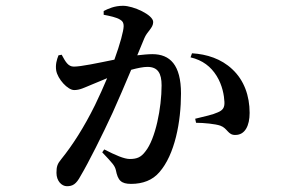

<svg xmlns="http://www.w3.org/2000/svg" viewBox="-20 -595 1040 663"><path d="M638 -397C680 -387 708 -365 728 -333C748 -301 754 -265 755 -243C756 -223 749 -214 732 -207C715 -199 687 -193 654 -185L657 -171C684 -171 724 -167 741 -161C766 -152 767 -128 793 -129C826 -129 842 -161 842 -205C842 -264 823 -318 782 -356C744 -392 694 -408 643 -411ZM338 -544C359 -540 383 -535 395 -527C404 -522 407 -515 407 -505C407 -489 395 -444 375 -389C316 -377 260 -365 235 -365C215 -365 206 -382 193 -406L182 -404C176 -389 171 -372 174 -352C179 -322 214 -284 236 -284C256 -284 270 -292 297 -303L350 -325C337 -294 323 -263 308 -232C270 -155 230 -93 192 -46C178 -29 175 -20 175 2C175 30 193 48 211 48C231 48 243 41 258 13C286 -34 334 -130 369 -206C388 -248 412 -304 433 -354C455 -360 475 -364 489 -364C525 -364 538 -342 538 -300C538 -223 517 -115 482 -72C467 -52 453 -46 428 -46C409 -46 379 -59 340 -79L333 -69C370 -30 376 -23 380 -8C387 28 398 40 433 40C473 40 507 27 530 0C584 -61 605 -175 605 -272C605 -371 567 -408 506 -408C492 -408 472 -406 454 -404L478 -462C488 -487 509 -498 509 -519C509 -544 440 -575 405 -575C375 -575 354 -565 338 -557Z"/></svg>

Font: Noto Serif SC SemiBold
Style: Regular
Weight: 600
Designer: Ryoko NISHIZUKA 西塚涼子 (kana & ideographs); Frank Grießhammer (Latin, Greek & Cyrillic); Wenlong ZHANG 张文龙 (bopomofo); San
Foundry: Adobe
Version: Version 2.001;hotconv 1.1.0;makeotfexe 2.6.0